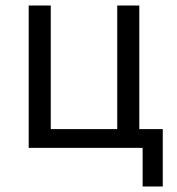

<svg xmlns="http://www.w3.org/2000/svg" viewBox="-20 -536 640 696"><path d="M497 140H570V-68H485V-516H405V-68H164V-516H84V0H497Z"/></svg>

Font: IBM Mono
Style: Regular
Weight: 400
Monospace: yes
Designer: Mike Abbink, Paul van der Laan, Pieter van Rosmalen
Foundry: Bold Monday
Version: Version 2.3